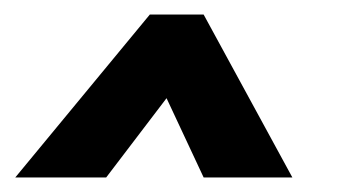

<svg xmlns="http://www.w3.org/2000/svg" viewBox="-20 -649 481 264"><path d="M1 -405 186 -629H260L382 -405H260L209 -514L126 -405Z"/></svg>

Font: Alumni Sans Inline One
Style: Italic
Weight: 400
Italic angle: -8°
Designer: Robert E. Leuschke
Foundry: Robert E. Leuschke
Version: Version 1.100; ttfautohint (v1.8.3)